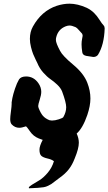

<svg xmlns="http://www.w3.org/2000/svg" viewBox="-20 -765 586 1038"><path d="M120.1 -82Q119.1 -82 113.8 -80.1Q108.4 -78.1 100.1 -76.2Q91.8 -74.2 84 -74.2Q60.5 -74.2 43 -92.8Q35.2 -101.6 35.2 -121.1Q35.2 -133.8 39.1 -162.6Q43 -191.4 43 -203.1V-211.9Q43 -214.8 46.9 -234.9Q50.8 -254.9 61 -285.6Q71.3 -316.4 83 -335.9Q93.8 -351.6 121.1 -351.6Q162.1 -351.6 187.5 -315.4Q203.1 -293 203.1 -268.6Q203.1 -252 194.8 -226.1Q186.5 -200.2 186.5 -191.4Q186.5 -187.5 188.5 -181.6Q199.2 -154.3 211.4 -139.6Q223.6 -125 247.1 -115.2Q254.9 -113.3 260.7 -113.3Q277.3 -113.3 298.3 -120.1Q319.3 -127 322.3 -131.8Q337.9 -159.2 337.9 -185.5Q337.9 -210.9 315.4 -271.5Q307.6 -290 289.6 -307.1Q271.5 -324.2 252.9 -336.9Q234.4 -349.6 213.9 -372.6Q193.4 -395.5 181.6 -424.8Q180.7 -426.8 172.9 -442.4Q165 -458 159.2 -472.7Q153.3 -487.3 147.5 -510.7Q141.6 -534.2 141.6 -554.7Q141.6 -592.8 158.2 -622.1Q205.1 -706.1 286.1 -733.4Q322.3 -745.1 355.5 -745.1Q399.4 -745.1 449.2 -722.7Q472.7 -710.9 488.8 -694.8Q504.9 -678.7 518.1 -657.7Q531.2 -636.7 540 -627.9Q545.9 -621.1 545.9 -611.3Q543 -522.5 509.8 -468.8Q501 -457 484.4 -457L446.3 -462.9Q426.8 -466.8 424.8 -482.4Q420.9 -507.8 420.9 -525.4Q420.9 -541 423.8 -554.7Q426.8 -568.4 426.8 -571.3Q426.8 -577.1 423.8 -583Q418 -588.9 406.7 -602.1Q395.5 -615.2 388.7 -618.2Q368.2 -627 356.4 -627Q346.7 -627 335.9 -623Q294.9 -607.4 284.2 -564.5Q282.2 -558.6 282.2 -548.8Q282.2 -532.2 304.7 -490.2Q318.4 -462.9 375.5 -415.5Q432.6 -368.2 452.1 -317.4Q468.8 -274.4 468.8 -232.4Q468.8 -193.4 452.1 -143.6Q427.7 -72.3 394.5 -43Q406.2 -17.6 406.2 6.8Q406.2 38.1 383.8 91.8Q377 109.4 369.6 123Q362.3 136.7 352.5 149.4Q342.8 162.1 330.1 173.8Q317.4 185.5 300.8 197.3Q291 204.1 276.9 215.3Q262.7 226.6 257.3 230Q252 233.4 240.2 239.3Q228.5 245.1 216.3 247.1Q204.1 249 185.1 250.5Q166 252 136.7 252.9Q135.7 252 135.7 250Q135.7 244.1 153.3 233.4Q170.9 222.7 192.9 209.5Q214.8 196.3 238.3 168.5Q261.7 140.6 271.5 106.4Q258.8 96.7 236.8 91.8Q214.8 86.9 204.1 78.1Q193.4 69.3 193.4 43.9Q193.4 24.4 210.9 -8.8Q200.2 -12.7 189.5 -16.6Q160.2 -28.3 142.6 -54.2Q125 -80.1 120.1 -82Z"/></svg>

Font: Essays1743
Style: BoldItalic
Weight: 700
Italic angle: -10°
Designer: Based on the typeface in a 1743 English translation of the essays of Montaigne.  PostScript/TrueType font designed by Jo
Version: Version 002.100